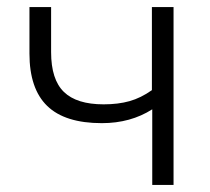

<svg xmlns="http://www.w3.org/2000/svg" viewBox="-20 -521 593 541"><path d="M409 0V-213Q348 -174 267 -174Q163 -174 113 -222.5Q63 -271 63 -370V-501H124V-374Q124 -297 160 -262Q196 -227 272 -227Q313 -227 345 -236Q377 -245 408 -267V-501H469V0Z"/></svg>

Font: Mulish Light
Style: Regular
Weight: 300
Designer: Vernon Adams
Foundry: Vernon Adams
Version: Version 3.603; ttfautohint (v1.8.3)